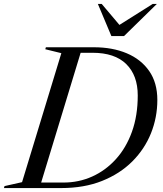

<svg xmlns="http://www.w3.org/2000/svg" viewBox="-59 -955 828 975"><path d="M252.5 -685 171 -705 174 -715H418Q512 -715 584.5 -684.5Q657 -654 698.5 -594.5Q740 -535 740 -447.5Q740 -359 707.8 -278.5Q675.5 -198 612.8 -135.2Q550 -72.5 459.2 -36.2Q368.5 0 251.5 0H-39L-36 -10L53 -30ZM263.5 -28Q341 -28 409 -58.5Q477 -89 529.2 -146.5Q581.5 -204 611 -285.8Q640.5 -367.5 640.5 -470.5Q640.5 -572 582.2 -629.5Q524 -687 410.5 -687H350.5L150 -28ZM737.5 -935 571 -772H506.5L438 -935H457.5L547.5 -828.5L716.5 -935Z"/></svg>

Font: Newsreader Display
Style: Italic
Weight: 400
Italic angle: -17°
Designer: Hugues Gentile
Foundry: Production Type
Version: Version 1.001